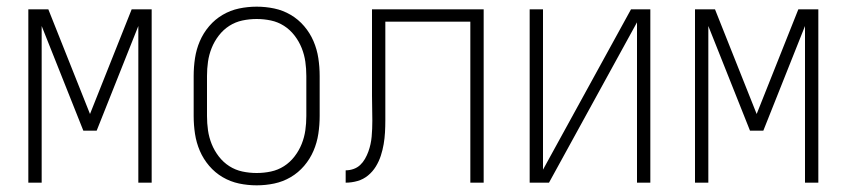

<svg xmlns="http://www.w3.org/2000/svg" viewBox="-20 -548 2540 576"><path d="M65 0V-520H125L250 -206L375 -520H435V0H395V-470L270 -156H230L105 -470V0Z M750 8Q723 8 697 2.5Q671 -3 648 -16.5Q625 -30 607.5 -50.5Q590 -71 579.5 -95.5Q569 -120 565 -146.5Q561 -173 561 -200V-320Q561 -347 565 -373.5Q569 -400 579.5 -424.5Q590 -449 607.5 -469.5Q625 -490 648 -503.5Q671 -517 697 -522.5Q723 -528 750 -528Q777 -528 803 -522.5Q829 -517 852 -503.5Q875 -490 892.5 -469.5Q910 -449 920.5 -424.5Q931 -400 935 -373.5Q939 -347 939 -320V-200Q939 -173 935 -146.5Q931 -120 920.5 -95.5Q910 -71 892.5 -50.5Q875 -30 852 -16.5Q829 -3 803 2.5Q777 8 750 8ZM750 -29Q772 -29 793 -33.5Q814 -38 832 -49.5Q850 -61 863.5 -78.5Q877 -96 885 -116Q893 -136 896 -157Q899 -178 899 -200V-320Q899 -342 896 -363Q893 -384 885 -404Q877 -424 863.5 -441.5Q850 -459 832 -470.5Q814 -482 793 -486.5Q772 -491 750 -491Q728 -491 707 -486.5Q686 -482 668 -470.5Q650 -459 636.5 -441.5Q623 -424 615 -404Q607 -384 604 -363Q601 -342 601 -320V-200Q601 -178 604 -157Q607 -136 615 -116Q623 -96 636.5 -78.5Q650 -61 668 -49.5Q686 -38 707 -33.5Q728 -29 750 -29Z M1017 0V-37Q1029 -37 1040.5 -41Q1052 -45 1060.5 -53Q1069 -61 1075 -71.5Q1081 -82 1085 -93Q1089 -104 1091.5 -115.5Q1094 -127 1095 -138.5Q1096 -150 1096.5 -162Q1097 -174 1097 -186Q1097 -205 1096.5 -223.5Q1096 -242 1096 -261V-520H1431V0H1391V-483H1136V-261Q1136 -252 1136 -242Q1136 -232 1136 -223Q1136 -205 1136 -187Q1136 -169 1135 -151Q1134 -133 1131 -115.5Q1128 -98 1122.5 -81Q1117 -64 1107.5 -48.5Q1098 -33 1084 -21.5Q1070 -10 1052.5 -5Q1035 0 1017 0Z M1569 0V-520H1609V-39L1873 -520H1931V0H1891V-481L1627 0Z M2065 0V-520H2125L2250 -206L2375 -520H2435V0H2395V-470L2270 -156H2230L2105 -470V0Z"/></svg>

Font: Iosevka SS04 Extralight
Style: Regular
Weight: 200
Monospace: yes
Designer: Belleve Invis
Foundry: Belleve Invis
Version: Version 19.0.0; ttfautohint (v1.8.4)